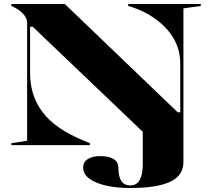

<svg xmlns="http://www.w3.org/2000/svg" viewBox="-20 -728 1057 963"><path d="M900 85Q900 117 884.5 141.5Q869 166 837 182Q805 198 754 206.5Q703 215 632 215Q566 215 512.5 203Q459 191 428 168Q397 145 397 112Q397 85 420 70Q443 55 482 55Q525 55 549.5 69.5Q574 84 574 115Q574 202 633 202Q666 202 681 174.5Q696 147 696 96V-67L144 -594H131V-363Q131 -308 144.5 -262.5Q158 -217 183.5 -179.5Q209 -142 245.5 -111.5Q282 -81 329 -56Q376 -31 431 -10V0H37V-10L116 -22V-614Q116 -638 94.5 -660.5Q73 -683 37 -698V-708H305L871 -165H884V-410Q884 -452 871.5 -489.5Q859 -527 835 -559.5Q811 -592 778.5 -618.5Q746 -645 706.5 -665.5Q667 -686 623 -698V-708H987V-698L900 -686Z"/></svg>

Font: Kalnia SemiExpanded Medium
Style: Regular
Weight: 500
Width: 6
Designer: Frida Medrano
Foundry: Frida Medrano
Version: Version 1.105